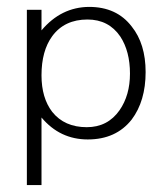

<svg xmlns="http://www.w3.org/2000/svg" viewBox="-20 -492 469 551"><path d="M397.9 -285.2Q397.9 -202.1 357.9 -148.9Q313 -91.8 231.9 -91.8Q151.9 -91.8 99.1 -154.8V39.1H57.1V-463.9H99.1V-404.8Q155.3 -471.7 235.8 -472.2Q314.9 -472.2 357.9 -416Q397.9 -366.2 397.9 -285.2ZM353 -280.8Q353 -344.7 325.2 -387.2Q292 -436 231 -436Q165 -436 129.9 -388.2Q99.1 -346.2 99.1 -275.9Q99.1 -210.9 129.9 -170.9Q165 -127 229 -127Q289.1 -127 323.2 -175.8Q353 -218.8 353 -280.8Z"/></svg>

Font: Kikakui Sans Pro
Style: Regular
Weight: 400
Version: 0.2